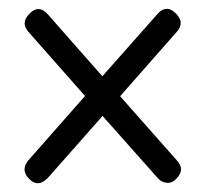

<svg xmlns="http://www.w3.org/2000/svg" viewBox="-20 -560 470 438"><path d="M46.5 -152Q25 -173.5 47.5 -197.5L174 -341L46.5 -485.5Q25.5 -507.5 47.5 -529Q68 -550 88 -528.5L213.5 -386L340.5 -529.5Q360.5 -550.5 381.5 -529Q402.5 -508 382.5 -486.5L254 -340.5L383.5 -194Q403 -173.5 382.5 -152.5Q373 -142 360.8 -143Q348.5 -144 340.5 -153L214 -295.5L89 -154Q66.5 -131 46.5 -152Z"/></svg>

Font: Fraunces 144pt S050 Black
Style: Regular
Weight: 900
Version: Version 1.000; ttfautohint (v1.8.3)